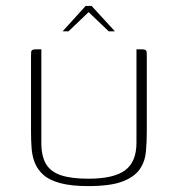

<svg xmlns="http://www.w3.org/2000/svg" viewBox="-20 -627 602 650"><path d="M477 -182Q477 -147 474 -113.5Q471 -80 453 -54Q435 -28 394.5 -12.5Q354 3 278 3Q221 3 184 -7Q147 -17 127 -35Q107 -53 98 -75.5Q89 -98 87 -125Q85 -152 85 -179V-436Q85 -446 85.5 -451Q86 -456 90 -458Q94 -460 101 -460H120V-143Q120 -98 136 -71.5Q152 -45 187 -33.5Q222 -22 279 -22Q365 -22 403.5 -50.5Q442 -79 442 -144V-460H460Q468 -460 472 -458Q476 -456 476.5 -451Q477 -446 477 -436ZM192 -521 270 -607H290L369 -521H348L280 -586L212 -521Z"/></svg>

Font: Genos Thin ExtraLight
Style: Regular
Weight: 250
Version: Version 1.010